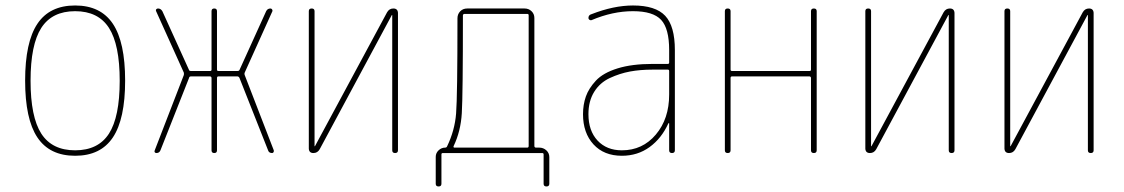

<svg xmlns="http://www.w3.org/2000/svg" viewBox="-20 -550 4040 690"><path d="M371.6 -449.7Q333 -509.8 250 -509.8Q167 -509.8 128.4 -449.7Q89.8 -389.6 89.8 -259.8Q89.8 -129.9 128.4 -69.8Q167 -9.8 250 -9.8Q333 -9.8 371.6 -69.8Q410.2 -129.9 410.2 -259.8Q410.2 -389.6 371.6 -449.7ZM385.7 -56.2Q341.8 9.8 250 9.8Q158.2 9.8 114.3 -56.2Q70.3 -122.1 70.3 -260.3Q70.3 -398.4 114.3 -464.4Q158.2 -530.3 250 -530.3Q341.8 -530.3 385.7 -464.4Q429.7 -398.4 429.7 -260.3Q429.7 -122.1 385.7 -56.2Z M542 0Q538.1 0 536.1 -2.9Q534.2 -5.9 536.1 -9.8L640.6 -280.3Q641.6 -284.2 640.6 -289.1L541 -509.8Q539.1 -513.7 541.5 -516.6Q543.9 -519.5 547.9 -519.5Q557.6 -519.5 563.5 -509.8L659.2 -298.8Q660.2 -294.9 666 -294.9H735.4Q740.2 -294.9 740.2 -299.8V-509.8Q740.2 -519.5 750 -519.5Q759.8 -519.5 759.8 -509.8V-299.8Q759.8 -294.9 764.6 -294.9H834Q838.9 -294.9 840.8 -298.8L936.5 -509.8Q941.4 -519.5 952.1 -519.5Q955.1 -519.5 957.5 -516.6Q960 -513.7 959 -509.8L859.4 -289.1Q857.4 -284.2 859.4 -280.3L963.9 -9.8Q964.8 -5.9 962.9 -2.9Q960.9 0 958 0Q946.3 0 943.4 -9.8L840.8 -269.5Q838.9 -274.4 834 -275.4H764.6Q759.8 -275.4 759.8 -269.5V-9.8Q759.8 0 750 0Q740.2 0 740.2 -9.8V-269.5Q740.2 -274.4 735.4 -275.4H666Q660.2 -275.4 659.2 -269.5L556.6 -9.8Q552.7 0 542 0Z M1106.4 0Q1090.8 0 1089.8 -15.6V-509.8Q1089.8 -519.5 1100.1 -519.5Q1110.4 -519.5 1110.4 -509.8V-25.4Q1110.4 -24.4 1111.3 -24.4Q1112.3 -24.4 1112.3 -25.4L1371.1 -505.9Q1378.9 -519.5 1393.6 -519.5Q1409.2 -519.5 1410.2 -503.9V-9.8Q1410.2 0 1399.9 0Q1389.6 0 1389.6 -9.8V-495.1Q1389.6 -496.1 1388.7 -496.1Q1387.7 -496.1 1387.7 -495.1L1128.9 -13.7Q1121.1 0 1106.4 0Z M1610.4 -25.4Q1608.4 -20.5 1612.3 -19.5H1875Q1879.9 -19.5 1879.9 -25.4V-495.1Q1879.9 -500 1875 -500H1649.4Q1644.5 -500 1643.6 -495.1Q1643.6 -208 1639.6 -143.1Q1635.7 -78.1 1610.4 -25.4ZM1545.9 110.4V13.7Q1545.9 0 1556.2 -9.8Q1566.4 -19.5 1580.1 -19.5Q1585 -19.5 1586.9 -24.4Q1614.3 -81.1 1619.1 -142.1Q1624 -203.1 1624 -484.4Q1624 -499 1633.8 -509.3Q1643.6 -519.5 1659.2 -519.5H1865.2Q1879.9 -519.5 1890.1 -509.8Q1900.4 -500 1900.4 -485.4V-25.4Q1900.4 -20.5 1905.3 -19.5H1918Q1932.6 -19.5 1943.4 -9.8Q1954.1 0 1954.1 14.6V110.4Q1954.1 120.1 1943.8 120.1Q1933.6 120.1 1933.6 110.4V4.9Q1933.6 0 1928.7 0H1571.3Q1566.4 0 1566.4 4.9V110.4Q1566.4 120.1 1556.2 120.1Q1545.9 120.1 1545.9 110.4Z M2384.8 -210V-294.9Q2384.8 -299.8 2379.9 -299.8H2325.2Q2281.2 -299.8 2244.1 -293Q2207 -286.1 2171.4 -269.5Q2135.7 -252.9 2115.2 -219.7Q2094.7 -186.5 2094.7 -139.6Q2094.7 -80.1 2127.4 -44.9Q2160.2 -9.8 2214.8 -9.8Q2289.1 -9.8 2336.9 -66.4Q2384.8 -123 2384.8 -210ZM2379.9 -320.3Q2384.8 -320.3 2384.8 -325.2V-370.1Q2384.8 -447.3 2356 -478.5Q2327.1 -509.8 2254.9 -509.8Q2181.6 -509.8 2105.5 -477.5Q2101.6 -476.6 2098.1 -479Q2094.7 -481.4 2094.7 -485.4Q2094.7 -496.1 2105.5 -499Q2185.5 -530.3 2254.9 -530.3Q2335.9 -530.3 2370.6 -493.2Q2405.3 -456.1 2405.3 -370.1V-9.8Q2405.3 0 2395 0Q2384.8 0 2384.8 -9.8V-106.4Q2384.8 -107.4 2383.8 -107.4Q2381.8 -107.4 2381.8 -106.4Q2357.4 -52.7 2314.5 -21.5Q2271.5 9.8 2214.8 9.8Q2150.4 9.8 2112.8 -31.2Q2075.2 -72.3 2075.2 -139.6Q2075.2 -173.8 2085.4 -203.1Q2095.7 -232.4 2121.6 -260.3Q2147.5 -288.1 2199.2 -304.2Q2251 -320.3 2325.2 -320.3Z M2585 -9.8V-509.8Q2585 -519.5 2595.2 -519.5Q2605.5 -519.5 2605.5 -509.8V-299.8Q2605.5 -294.9 2610.4 -294.9H2889.6Q2894.5 -294.9 2894.5 -299.8V-509.8Q2894.5 -519.5 2904.8 -519.5Q2915 -519.5 2915 -509.8V-9.8Q2915 0 2904.8 0Q2894.5 0 2894.5 -9.8V-269.5Q2894.5 -274.4 2889.6 -275.4H2610.4Q2605.5 -275.4 2605.5 -269.5V-9.8Q2605.5 0 2595.2 0Q2585 0 2585 -9.8Z M3106.4 0Q3090.8 0 3089.8 -15.6V-509.8Q3089.8 -519.5 3100.1 -519.5Q3110.4 -519.5 3110.4 -509.8V-25.4Q3110.4 -24.4 3111.3 -24.4Q3112.3 -24.4 3112.3 -25.4L3371.1 -505.9Q3378.9 -519.5 3393.6 -519.5Q3409.2 -519.5 3410.2 -503.9V-9.8Q3410.2 0 3399.9 0Q3389.6 0 3389.6 -9.8V-495.1Q3389.6 -496.1 3388.7 -496.1Q3387.7 -496.1 3387.7 -495.1L3128.9 -13.7Q3121.1 0 3106.4 0Z M3606.4 0Q3590.8 0 3589.8 -15.6V-509.8Q3589.8 -519.5 3600.1 -519.5Q3610.4 -519.5 3610.4 -509.8V-25.4Q3610.4 -24.4 3611.3 -24.4Q3612.3 -24.4 3612.3 -25.4L3871.1 -505.9Q3878.9 -519.5 3893.6 -519.5Q3909.2 -519.5 3910.2 -503.9V-9.8Q3910.2 0 3899.9 0Q3889.6 0 3889.6 -9.8V-495.1Q3889.6 -496.1 3888.7 -496.1Q3887.7 -496.1 3887.7 -495.1L3628.9 -13.7Q3621.1 0 3606.4 0Z"/></svg>

Font: Rounded-X Mgen+ 2m thin
Style: Regular
Weight: 100
Designer: [Source Han Sans]
Ryoko NISHIZUKA  (kana & ideographs); Paul D. Hunt (Latin, Greek & Cyrillic); Wenlong ZHANG  (bopomofo
Version: Version 1.059.20150602